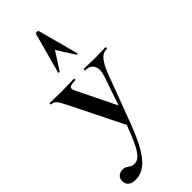

<svg xmlns="http://www.w3.org/2000/svg" viewBox="-354 -781 1112 1112"><g transform="rotate(-45 202.0 -224.5)"><path d="M441 -386Q443 -386 443 -380Q443 -374 441 -374Q407 -374 384 -345Q361 -316 343 -267L232 28Q196 124 162.5 179.5Q129 235 95 258Q61 281 23 281Q-6 281 -22.5 268.5Q-39 256 -39 232Q-39 208 -24.5 196.5Q-10 185 9 185Q26 185 36 191.5Q46 198 56 204.5Q66 211 82 211Q106 211 126 190.5Q146 170 169 120.5Q192 71 223 -15L220 40L50 -303Q28 -347 15.5 -360.5Q3 -374 -15 -374Q-18 -374 -18 -380Q-18 -386 -15 -386Q5 -386 27.5 -385Q50 -384 70 -384Q106 -384 133 -385Q160 -386 182 -386Q185 -386 185 -380Q185 -374 182 -374Q147 -374 137 -366Q127 -358 138 -335L265 -75L229 -16L316 -268Q333 -317 318.5 -345.5Q304 -374 263 -374Q261 -374 261 -380Q261 -386 263 -386Q287 -386 308.5 -385Q330 -384 364 -384Q388 -384 403.5 -385Q419 -386 441 -386ZM301 -476Q303 -474 298 -472.5Q293 -471 291 -474L223 -582L154 -474Q153 -471 147.5 -472.5Q142 -474 143 -476L211 -725Q212 -730 222 -730Q232 -730 234 -725Z"/></g></svg>

Font: Cormorant Garamond Light
Style: Regular
Weight: 300
Designer: Christian Thalmann (Catharsis Fonts)
Foundry: Catharsis Fonts
Version: Version 4.001